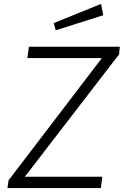

<svg xmlns="http://www.w3.org/2000/svg" viewBox="-20 -962 633 982"><path d="M497 -942 255 -844 265 -807 508 -884ZM18 0H496L503 -58H107L589 -684L593 -723H128L120 -665H501L24 -40Z"/></svg>

Font: United Sans ExtraLight
Style: Italic
Weight: 200
Italic angle: -8°
Designer: Pablo Impallari, Rodrigo Fuenzalida (Modified by Dan O. Williams)
Version: Version 1.000;PS 001.000;hotconv 1.0.88;makeotf.lib2.5.64775